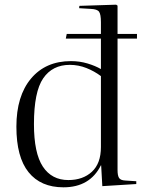

<svg xmlns="http://www.w3.org/2000/svg" viewBox="-20 -786 630 820"><path d="M251 14Q154 14 102 -50.5Q50 -115 50 -245Q50 -376 112.5 -450.5Q175 -525 283 -525Q320 -525 353.5 -515Q387 -505 411 -491V-621H261L265 -641H411V-691Q411 -725 403 -736Q395 -747 368 -748L318 -751L319 -761L476 -766L482 -762V-641H565V-621H482V-60Q482 -36 488.5 -26Q495 -16 515 -15L562 -12V0L417 9L412 -80H411Q364 14 251 14ZM272 -17Q334 -17 372.5 -52.5Q411 -88 411 -158V-461Q383 -482 349 -495.5Q315 -509 278 -509Q204 -509 164.5 -451.5Q125 -394 125 -256Q125 -132 163 -74.5Q201 -17 272 -17Z"/></svg>

Font: Literata 72pt Light
Style: Regular
Weight: 300
Designer: Latin by Veronika Burian and Jose Scaglione. Greek by Irene Vlachou. Cyrillic by Vera Evstafieva.
Foundry: TypeTogether
Version: Version 3.002